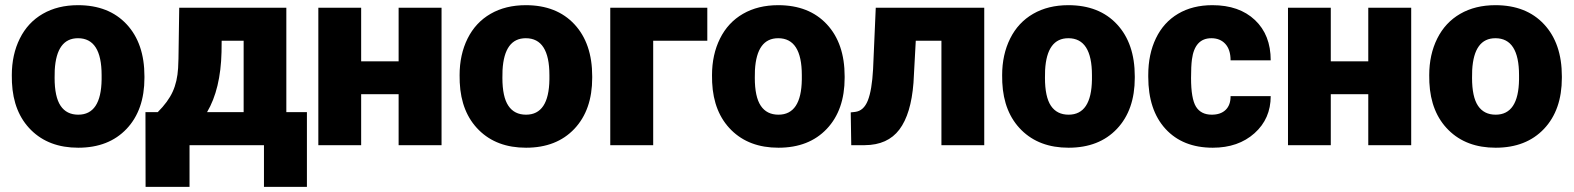

<svg xmlns="http://www.w3.org/2000/svg" viewBox="-20 -558 6050 738"><path d="M25.4 -269Q25.4 -348.1 56.2 -409.9Q86.9 -471.7 144.5 -504.9Q202.1 -538.1 279.8 -538.1Q398.4 -538.1 466.8 -464.6Q535.2 -391.1 535.2 -264.6V-258.8Q535.2 -135.3 466.6 -62.7Q397.9 9.8 280.8 9.8Q168 9.8 99.6 -57.9Q31.2 -125.5 25.9 -241.2ZM189.9 -258.8Q189.9 -185.5 212.9 -151.4Q235.8 -117.2 280.8 -117.2Q368.7 -117.2 370.6 -252.4V-269Q370.6 -411.1 279.8 -411.1Q197.3 -411.1 190.4 -288.6Z M586.4 -127Q626 -166.5 643.8 -205.6Q661.6 -244.6 664.6 -296.4L666 -332.5L668.9 -528.3H1080.6V-127H1159.7V160.2H994.6V0H708.5V160.2H539.6L539.1 -127ZM775.9 -127H916.5V-401.4H832L831.5 -357.9Q828.1 -215.3 775.9 -127Z M1677.2 0H1512.2V-195.8H1368.2V0H1203.6V-528.3H1368.2V-322.3H1512.2V-528.3H1677.2Z M1746.6 -269Q1746.6 -348.1 1777.3 -409.9Q1808.1 -471.7 1865.7 -504.9Q1923.3 -538.1 2001 -538.1Q2119.6 -538.1 2188 -464.6Q2256.3 -391.1 2256.3 -264.6V-258.8Q2256.3 -135.3 2187.7 -62.7Q2119.1 9.8 2002 9.8Q1889.2 9.8 1820.8 -57.9Q1752.4 -125.5 1747.1 -241.2ZM1911.1 -258.8Q1911.1 -185.5 1934.1 -151.4Q1957 -117.2 2002 -117.2Q2089.8 -117.2 2091.8 -252.4V-269Q2091.8 -411.1 2001 -411.1Q1918.5 -411.1 1911.6 -288.6Z M2698.7 -401.4H2490.7V0H2325.7V-528.3H2698.7Z M2716.8 -269Q2716.8 -348.1 2747.6 -409.9Q2778.3 -471.7 2835.9 -504.9Q2893.6 -538.1 2971.2 -538.1Q3089.8 -538.1 3158.2 -464.6Q3226.6 -391.1 3226.6 -264.6V-258.8Q3226.6 -135.3 3158 -62.7Q3089.4 9.8 2972.2 9.8Q2859.4 9.8 2791 -57.9Q2722.7 -125.5 2717.3 -241.2ZM2881.3 -258.8Q2881.3 -185.5 2904.3 -151.4Q2927.2 -117.2 2972.2 -117.2Q3060.1 -117.2 3062 -252.4V-269Q3062 -411.1 2971.2 -411.1Q2888.7 -411.1 2881.8 -288.6Z M3763.2 -528.3V0H3598.6V-401.4H3500L3491.2 -239.7Q3481.9 -119.6 3437 -60.1Q3392.1 -0.5 3303.7 0H3252L3250 -126L3267.1 -127.9Q3299.8 -131.8 3315.7 -171.6Q3331.5 -211.4 3335.9 -292L3346.2 -528.3Z M3832 -269Q3832 -348.1 3862.8 -409.9Q3893.6 -471.7 3951.2 -504.9Q4008.8 -538.1 4086.4 -538.1Q4205.1 -538.1 4273.4 -464.6Q4341.8 -391.1 4341.8 -264.6V-258.8Q4341.8 -135.3 4273.2 -62.7Q4204.6 9.8 4087.4 9.8Q3974.6 9.8 3906.2 -57.9Q3837.9 -125.5 3832.5 -241.2ZM3996.6 -258.8Q3996.6 -185.5 4019.5 -151.4Q4042.5 -117.2 4087.4 -117.2Q4175.3 -117.2 4177.2 -252.4V-269Q4177.2 -411.1 4086.4 -411.1Q4003.9 -411.1 3997.1 -288.6Z M4637.7 -117.2Q4672.4 -117.2 4691.4 -136Q4710.4 -154.8 4710 -188.5H4864.3Q4864.3 -101.6 4802 -45.9Q4739.7 9.8 4641.6 9.8Q4526.4 9.8 4460 -62.5Q4393.6 -134.8 4393.6 -262.7V-269.5Q4393.6 -349.6 4423.1 -410.9Q4452.6 -472.2 4508.3 -505.1Q4564 -538.1 4640.1 -538.1Q4743.2 -538.1 4803.7 -481Q4864.3 -423.8 4864.3 -326.2H4710Q4710 -367.2 4689.9 -389.2Q4669.9 -411.1 4636.2 -411.1Q4572.3 -411.1 4561.5 -329.6Q4558.1 -303.7 4558.1 -258.3Q4558.1 -178.7 4577.1 -147.9Q4596.2 -117.2 4637.7 -117.2Z M5404.3 0H5239.3V-195.8H5095.2V0H4930.7V-528.3H5095.2V-322.3H5239.3V-528.3H5404.3Z M5473.6 -269Q5473.6 -348.1 5504.4 -409.9Q5535.2 -471.7 5592.8 -504.9Q5650.4 -538.1 5728 -538.1Q5846.7 -538.1 5915 -464.6Q5983.4 -391.1 5983.4 -264.6V-258.8Q5983.4 -135.3 5914.8 -62.7Q5846.2 9.8 5729 9.8Q5616.2 9.8 5547.9 -57.9Q5479.5 -125.5 5474.1 -241.2ZM5638.2 -258.8Q5638.2 -185.5 5661.1 -151.4Q5684.1 -117.2 5729 -117.2Q5816.9 -117.2 5818.8 -252.4V-269Q5818.8 -411.1 5728 -411.1Q5645.5 -411.1 5638.7 -288.6Z"/></svg>

Font: Roboto
Style: Regular
Weight: 900
Designer: Google
Version: Version 2.001171; 2014